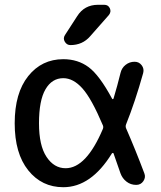

<svg xmlns="http://www.w3.org/2000/svg" viewBox="-20 -780 678 810"><path d="M247.1 -450.2Q199.2 -450.2 171.9 -403.3Q144.5 -356.4 144.5 -259.8Q144.5 -166 176.3 -118.2Q208 -70.3 256.8 -70.3Q343.8 -70.3 414.1 -236.3Q417 -244.1 414.1 -251Q366.2 -364.3 327.6 -407.2Q289.1 -450.2 247.1 -450.2ZM247.1 9.8Q156.2 9.8 99.1 -61.5Q42 -132.8 42 -259.8Q42 -387.7 99.1 -459Q156.2 -530.3 247.1 -530.3Q308.6 -530.3 354 -496.6Q399.4 -462.9 453.1 -363.3Q454.1 -361.3 456.1 -361.8Q458 -362.3 459 -364.3Q475.6 -419.9 488.3 -471.7Q493.2 -493.2 509.8 -506.3Q526.4 -519.5 547.9 -519.5Q566.4 -519.5 577.6 -504.9Q588.9 -490.2 584 -471.7Q549.8 -349.6 511.7 -254.9Q508.8 -247.1 511.7 -239.3Q551.8 -147.5 588.9 -48.8Q595.7 -32.2 585 -16.1Q574.2 0 554.7 0Q531.2 0 513.7 -13.7Q496.1 -27.3 488.3 -48.8Q486.3 -54.7 459 -132.8Q458 -134.8 456.1 -134.8Q454.1 -134.8 452.1 -132.8Q364.3 9.8 247.1 9.8ZM393.6 -759.8H419.9Q436.5 -759.8 443.4 -745.1Q450.2 -730.5 439.5 -716.8L360.4 -627Q328.1 -589.8 277.3 -589.8Q261.7 -589.8 253.4 -604Q245.1 -618.2 253.9 -631.8L305.7 -711.9Q335.9 -759.8 393.6 -759.8Z"/></svg>

Font: Rounded Mgen+ 2p medium
Style: Regular
Weight: 500
Designer: [Source Han Sans]
Ryoko NISHIZUKA  (kana & ideographs); Paul D. Hunt (Latin, Greek & Cyrillic); Wenlong ZHANG  (bopomofo
Version: Version 1.059.20150602